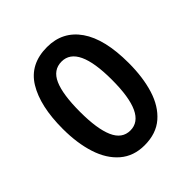

<svg xmlns="http://www.w3.org/2000/svg" viewBox="-159 -658 776 776"><g transform="rotate(-45 229.0 -270.0)"><path d="M417 -271Q417 -189 397.5 -126Q378 -63 336 -26.5Q294 10 227 10Q165 10 123 -26Q81 -62 60.5 -125.5Q40 -189 40 -271Q40 -401 85.5 -475.5Q131 -550 229 -550Q318 -550 367.5 -479Q417 -408 417 -271ZM138 -270Q138 -173 160 -123Q182 -73 229 -73Q321 -73 321 -271Q321 -467 229 -467Q181 -467 159.5 -418Q138 -369 138 -270Z"/></g></svg>

Font: Noto Sans Thai Looped ExtraCondensed Medium
Style: Regular
Weight: 500
Width: 2
Designer: Sasikarn Vongin, Ben Mitchell
Foundry: The Fontpad Ltd
Version: Version 1.001; ttfautohint (v1.8.4.7-5d5b)